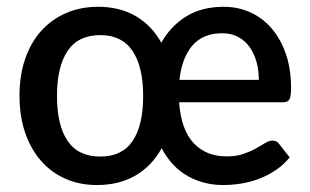

<svg xmlns="http://www.w3.org/2000/svg" viewBox="-20 -538 914 566"><path d="M743 -302.5Q743 -331 736 -356Q729 -381 715.5 -399.8Q702 -418.5 681.8 -429.2Q661.5 -440 635 -440Q578.5 -440 547.2 -403.8Q516 -367.5 509 -302.5ZM275.5 -76.5Q340 -76.5 371 -122.5Q402 -168.5 402 -255Q402 -341 370.8 -387.8Q339.5 -434.5 275.5 -434.5Q210.5 -434.5 179.2 -387.8Q148 -341 148 -255Q148 -169 179.2 -122.8Q210.5 -76.5 275.5 -76.5ZM508 -236.5Q514 -155 551 -116Q588 -77 647.5 -77Q676.5 -77 697.5 -84.2Q718.5 -91.5 734.2 -100.2Q750 -109 761.5 -116.2Q773 -123.5 783.5 -123.5Q796 -123.5 803 -113.5L834 -74Q815.5 -51.5 792.2 -36Q769 -20.5 743.2 -10.8Q717.5 -1 690.5 3.2Q663.5 7.5 637.5 7.5Q581 7.5 533.5 -19Q486 -45.5 456.5 -101Q428 -49 379.8 -20.8Q331.5 7.5 265.5 7.5Q215 7.5 173 -11Q131 -29.5 101 -63.8Q71 -98 54.2 -146.5Q37.5 -195 37.5 -255.5Q37.5 -316 54.2 -364.5Q71 -413 101.5 -447Q132 -481 174.8 -499.5Q217.5 -518 269.5 -518Q333 -518 380.2 -490.5Q427.5 -463 455.5 -412Q482.5 -460.5 528.2 -489.2Q574 -518 639.5 -518Q682 -518 718.2 -501.5Q754.5 -485 781 -454Q807.5 -423 822.8 -378.8Q838 -334.5 838 -278.5Q838 -253.5 833.2 -245Q828.5 -236.5 814 -236.5Z"/></svg>

Font: Lato SemiBold
Style: Regular
Weight: 600
Designer: Lukasz Dziedzic with Adam Twardoch and Botio Nikoltchev
Foundry: tyPoland Lukasz Dziedzic
Version: Version 2.015; 2015-08-06; http://www.latofonts.com/